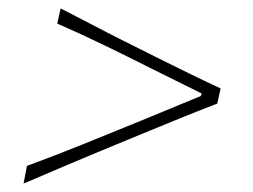

<svg xmlns="http://www.w3.org/2000/svg" viewBox="-20 -522 600 456"><path d="M36 -86 44 -128Q109.5 -152 178.2 -179.8Q247 -207.5 314 -235L457 -294L459 -300L340 -359Q284.5 -387 227.8 -414.5Q171 -442 116 -466L124 -502Q162.5 -482.5 199.5 -463Q236.5 -443.5 269.5 -427L359.5 -382Q391 -366.5 428 -348.2Q465 -330 504 -312L496 -276Q449.5 -258 405 -240Q360.5 -222 322 -206L213 -161Q173.5 -144.5 128.5 -125.5Q83.5 -106.5 36 -86Z"/></svg>

Font: Commissioner Flair Thin
Style: Italic
Weight: 100
Italic angle: -12°
Designer: Kostas Bartsokas
Foundry: Kostas Bartsokas
Version: Version 1.000; ttfautohint (v1.8.3)